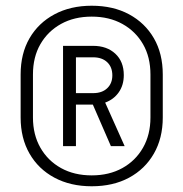

<svg xmlns="http://www.w3.org/2000/svg" viewBox="-20 -760 640 670"><path d="M300 -110Q226 -110 170 -140Q114 -170 83 -224Q52 -278 52 -350V-500Q52 -573 83 -626.5Q114 -680 170 -710Q226 -740 300 -740Q375 -740 430.5 -710Q486 -680 517 -626.5Q548 -573 548 -500V-350Q548 -278 517 -224Q486 -170 430.5 -140Q375 -110 300 -110ZM95 -350Q95 -290 121 -244.5Q147 -199 193 -173.5Q239 -148 300 -148Q361 -148 407 -173.5Q453 -199 479 -244.5Q505 -290 505 -350V-500Q505 -561 479 -606Q453 -651 407 -676.5Q361 -702 300 -702Q239 -702 193 -676.5Q147 -651 121 -606Q95 -561 95 -500ZM200 -250V-600H305Q353 -600 382.5 -572.5Q412 -545 412 -498Q412 -463 394.5 -438Q377 -413 347 -402L415 -250H367L304 -395H245V-250ZM245 -435H305Q336 -435 354 -452Q372 -469 372 -497Q372 -526 354 -543Q336 -560 305 -560H245Z"/></svg>

Font: NKDuy Mono Thin
Style: Regular
Weight: 100
Monospace: yes
Designer: NKDuy
Foundry: NKDuy
Version: Version 2.251; ttfautohint (v1.8.4.7-5d5b)